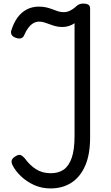

<svg xmlns="http://www.w3.org/2000/svg" viewBox="-20 -1035 622 1074"><path d="M262 19Q213 19 171 0Q129 -19 97.5 -49Q66 -79 50 -111Q42 -128 46 -139.5Q50 -151 67 -161Q84 -172 95.5 -167.5Q107 -163 119 -149Q146 -111 181.5 -88.5Q217 -66 264 -66Q307 -66 336 -86Q365 -106 381 -151.5Q397 -197 397 -274V-905Q384 -896 366.5 -890Q349 -884 329 -884Q308 -884 291 -888.5Q274 -893 258.5 -899Q243 -905 228.5 -909.5Q214 -914 199 -914Q181 -914 166 -905Q151 -896 138.5 -879.5Q126 -863 116 -840Q112 -828 101.5 -822.5Q91 -817 73 -822Q53 -828 46 -839Q39 -850 43 -864Q56 -906 77 -935.5Q98 -965 128.5 -981.5Q159 -998 198 -998Q221 -998 239.5 -993.5Q258 -989 273.5 -983Q289 -977 304 -972Q319 -967 336 -967Q356 -967 373 -976Q390 -985 400 -994Q412 -1006 422 -1010.5Q432 -1015 446 -1015Q465 -1015 474.5 -1008.5Q484 -1002 484 -988V-265Q484 -171 456.5 -108Q429 -45 379.5 -13Q330 19 262 19Z"/></svg>

Font: Playwrite PE
Style: Regular
Weight: 400
Designer: Veronika Burian, José Scaglione
Foundry: TypeTogether
Version: Version 1.002